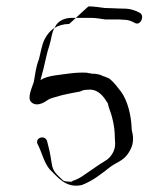

<svg xmlns="http://www.w3.org/2000/svg" viewBox="-20 -617 499 602"><path d="M308 -592C293 -594 274 -597 258 -597C256 -597 198 -542 197 -542C157 -541 135 -522 121 -496C111 -478 108 -453 102 -431C93 -409 90 -383 86 -360C81 -344 64 -309 78 -297C93 -282 115 -293 129 -303C137 -309 152 -312 162 -315L176 -319C195 -323 212 -327 231 -330C235 -332 240 -334 245 -335L261 -336C291 -336 306 -312 318 -293L321 -281C331 -255 340 -222 340 -187C340 -186 341 -169 341 -168C342 -146 329 -126 315 -116C299 -106 283 -96 268 -85C249 -73 232 -57 208 -50C209 -49 203 -48 204 -47C195 -48 182 -47 177 -52C165 -64 149 -75 144 -95C140 -113 138 -137 131 -161C131 -162 128 -172 128 -173C123 -195 91 -187 97 -167C111 -141 117 -109 135 -87C159 -64 186 -25 237 -37C273 -51 299 -73 325 -93C345 -108 364 -112 379 -132C393 -151 400 -169 396 -196L393 -210C392 -255 380 -301 360 -329C348 -344 337 -360 322 -371C321 -371 305 -379 304 -378C293 -384 282 -386 267 -386C267 -387 253 -388 253 -389C235 -390 218 -389 201 -387C168 -382 130 -381 107 -366C110 -379 113 -388 116 -400C122 -424 127 -452 135 -475C140 -490 142 -511 148 -524C149 -524 153 -535 154 -535C162 -551 182 -561 205 -561H264C280 -561 296 -558 310 -556H329H348C353 -556 359 -556 368 -555C385 -555 393 -550 403 -545C421 -535 435 -568 418 -577C405 -584 389 -590 368 -590C348 -590 326 -592 308 -592Z"/></svg>

Font: Photofail
Style: Regular
Weight: 400
Foundry: Cannot Into Space Fonts
Version: Version 0.97